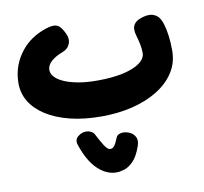

<svg xmlns="http://www.w3.org/2000/svg" viewBox="-85 -574 1029 968"><g transform="rotate(-10 430.0 -90.0)"><path d="M410.2 11Q320.1 11 248.8 -6.9Q177.6 -24.8 127.8 -56.7Q78 -88.6 51.8 -131.4Q25.6 -174.3 25.6 -224.9Q25.6 -306 69.7 -370.9Q113.9 -435.9 188.7 -466.1Q227.4 -481.7 249.6 -481.7Q267.8 -481.7 279.6 -470.9Q291.3 -460.1 303.3 -436.3Q319.7 -404.9 310.1 -379.2Q300.6 -353.4 271.3 -342.4Q237.9 -330.4 214.2 -310.5Q190.6 -290.6 190.6 -263.6Q190.6 -246.8 205.2 -230Q219.9 -213.2 248.9 -200.1Q278 -187 320.6 -178.9Q363.1 -170.8 419.7 -170.8Q495 -170.8 551 -182.9Q607 -195.1 637.9 -217.5Q668.9 -239.9 668.9 -268.7Q668.9 -291.4 663.9 -315Q658.9 -338.6 653 -357.3Q647.2 -376.7 647.4 -393.8Q647.6 -411 660.7 -425.2Q673.8 -439.3 705.3 -447.4Q712.4 -449.4 719.9 -450.3Q727.4 -451.2 734 -451.2Q755.6 -451.2 773.4 -437.5Q791.3 -423.8 801.4 -388.1Q808.4 -363.8 813 -331.2Q817.6 -298.6 817.6 -254.2Q817.6 -192.6 786.2 -143.7Q754.9 -94.8 699.2 -60.1Q643.4 -25.3 569.7 -7.2Q495.9 11 410.2 11ZM361.6 96Q377.6 127.8 394.1 154.1Q410.7 180.3 423.8 180.3Q437.2 180.3 446.2 168.1Q455.2 155.8 466.1 128.4Q469.9 118.9 479.9 114.2Q489.9 109.6 501.8 109.6Q519.6 109.6 537.1 118.2Q554.7 126.8 563.4 144.4Q572.2 162 563.1 189.1Q545.4 240.3 521.6 264.4Q497.8 288.4 474.9 295.2Q452 302 434.8 302Q383.8 302 338.9 259.2Q294.1 216.3 265.9 130.4Q257.3 104.7 276.4 88.5Q295.4 72.3 318.8 72.3Q331.4 72.3 343.2 78Q355 83.7 361.6 96Z"/></g></svg>

Font: Playpen Sans Arabic
Style: Regular
Weight: 400
Designer: Azza Alameddine, Laura Meseguer, Veronika Burian, José Scaglione
Foundry: TypeTogether
Version: Version 2.000